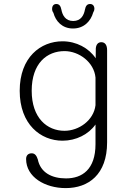

<svg xmlns="http://www.w3.org/2000/svg" viewBox="-20 -693 659 960"><path d="M430.5 -673C414 -673 408 -661.5 404.5 -644C399.5 -617.5 385 -588 346 -588C307 -588 292 -617.5 287 -644.5C283.5 -662 277 -673 261.5 -673C248.5 -673 240.5 -664 240.5 -648C240.5 -642.5 242 -635.5 247 -629C258.5 -586.5 291 -550.5 345 -550.5C400 -550.5 434 -587.5 446 -630.5C450 -637 452 -643 452 -648.5C452 -664 443.5 -673 430.5 -673ZM308.5 247.5C422.5 247.5 515.5 179.5 515.5 19V-442.5C515.5 -468 505 -482 486.5 -482C471 -482 461 -471.5 459 -451.5L458.5 -401.5C424 -453 361.5 -486.5 292.5 -486.5C183.5 -486.5 78.5 -407 78.5 -239C78.5 -71 183.5 10.5 292.5 10.5C360.5 10.5 422.5 -21 457.5 -70.5V27.5C457.5 154.5 390.5 199 310 199C239.5 199 182.5 170.5 169 104C163.5 87.5 156 73.5 138.5 73.5C121.5 73.5 110.5 83.5 110.5 102C110.5 192 204.5 247.5 308.5 247.5ZM302.5 -39C215.5 -39 138.5 -103 138.5 -239C138.5 -377.5 215.5 -437.5 302.5 -437.5C375 -437.5 450.5 -382 457.5 -305V-167C448.5 -91 374.5 -39 302.5 -39Z"/></svg>

Font: RTM Light Light
Style: Regular
Weight: 300
Designer: after Tyler Finck
Foundry: An Endless Supply
Version: Version 1.000;Glyphs 3.2.1 (3258)